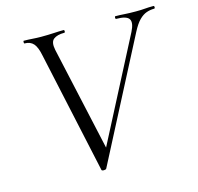

<svg xmlns="http://www.w3.org/2000/svg" viewBox="-94 -725 852 827"><g transform="rotate(-15 331.5 -311.0)"><path d="M260.2 -1 142.8 -542Q135.2 -581 121.1 -597Q107 -613 81 -613Q78.8 -613 78.8 -619Q78.8 -625 81 -625Q99 -625 119.3 -623.5Q139.6 -622 157.6 -622Q190 -622 214.2 -623.5Q238.4 -625 258.4 -625Q262.2 -625 262.2 -619Q262.2 -613 258.4 -613Q226.6 -613 210.5 -600.5Q194.4 -588 201.8 -552L309.2 -67.4L270.4 -23L539 -541.8Q557.8 -579 546.8 -596Q535.8 -613 489.6 -613Q486.6 -613 486.6 -619Q486.6 -625 489.6 -625Q510.2 -625 529.7 -623.5Q549.2 -622 580.6 -622Q605.2 -622 620.8 -623.5Q636.4 -625 659 -625Q663 -625 663 -619Q663 -613 659 -613Q641.6 -613 624.9 -607.2Q608.2 -601.4 592.1 -585.3Q576 -569.2 559 -536.4L281.6 -1Q278.6 3.2 269.9 3.1Q261.2 3 260.2 -1Z"/></g></svg>

Font: Cormorant Garamond Light
Style: Italic
Weight: 300
Italic angle: -10°
Designer: Christian Thalmann (Catharsis Fonts)
Foundry: Catharsis Fonts
Version: Version 4.001